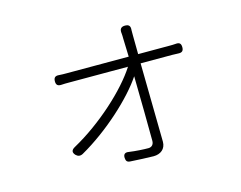

<svg xmlns="http://www.w3.org/2000/svg" viewBox="-91 -739 1162 924"><g transform="rotate(-15 490.0 -277.5)"><path d="M626 -208 623 -404H780C789 -404 801 -403 811 -403C829 -402 837 -409 837 -427C837 -446 829 -453 810 -451C800 -450 788 -450 780 -450H623L622 -542C622 -552 622 -560 622 -569C624 -589 618 -599 597 -599C576 -599 569 -587 572 -567C573 -558 573 -550 573 -542L576 -450H420H266C254 -450 242 -450 230 -451C211 -453 202 -446 202 -427C202 -409 210 -402 228 -403C240 -404 253 -404 267 -404H560C497 -305 355 -175 213 -97C195 -87 192 -75 206 -60C216 -50 228 -48 241 -55C379 -133 516 -260 577 -352C579 -235 581 -97 581 -29C581 -12 571 0 554 0C530 0 492 -2 457 -7C439 -10 430 -2 431 16C432 31 437 38 452 39C489 41 540 44 568 44C603 44 629 24 629 -12Z"/></g></svg>

Font: GenSenRounded2 TW L
Style: Regular
Weight: 300
Version: Version 2.100;PS 2.1;hotconv 16.6.51;makeotf.lib2.5.65220 DE